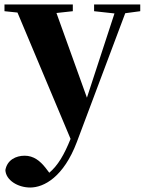

<svg xmlns="http://www.w3.org/2000/svg" viewBox="-27 -566 646 857"><path d="M599 -546H393V-516L484 -506L361 -130L225 -508L298 -516V-546H-7V-516L51 -510L288 54C259 126 231 173 193 205L177 184C152 152 123 129 83 129C44 129 5 148 -3 193C-1 238 52 271 108 271C169 271 257 224 316 68L532 -507L599 -516Z"/></svg>

Font: Noto Serif TC Black
Style: Regular
Weight: 900
Version: Version 1.001;PS 1.001;hotconv 16.6.54;makeotf.lib2.5.65590